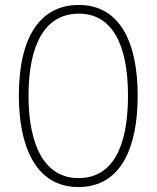

<svg xmlns="http://www.w3.org/2000/svg" viewBox="-20 -744 631 774"><path d="M535 -358C535 -574 463 -724 298 -724C141 -724 56 -594 56 -358C56 -161 120 10 296 10C472 10 535 -156 535 -358ZM95 -358C95 -564 161 -689 298 -689C429 -689 496 -570 496 -358C496 -147 431 -26 296 -26C164 -26 95 -151 95 -358Z"/></svg>

Font: Noto Sans Georgian Condensed ExtraLight
Style: Regular
Weight: 200
Width: 3
Designer: Monotype Design Team, Akaki Razmadze
Foundry: Google LLC
Version: Version 2.005